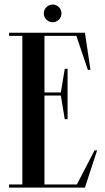

<svg xmlns="http://www.w3.org/2000/svg" viewBox="-20 -848 475 868"><path d="M218 -747.5C240 -747.5 258 -765.5 258 -787.5C258 -809.5 240 -827.5 218 -827.5C196.5 -827.5 178 -809.5 178 -787.5C178 -765.5 196.5 -747.5 218 -747.5ZM327.6 -14H181V-416H255.1L272.8 -309H285.5V-537H272.8L255.1 -430H181V-686H325.1L377.3 -532H389L364 -700H21V-686H81V-14H21V0H364L419 -168H407.3Z"/></svg>

Font: Picaflor 36 pt
Style: Regular
Weight: 400
Designer: Ariel Martín Pérez
Foundry: Tunera Type Foundry
Version: Version 1.000;hotconv 1.0.109;makeotfexe 2.5.65596